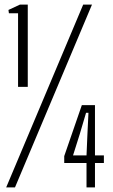

<svg xmlns="http://www.w3.org/2000/svg" viewBox="-20 -820 493 840"><path d="M59 -440V-762H19L17 -776.5L67.5 -800H101.5V-440ZM7 0 344 -800H382.5L45.5 0ZM395.5 -360V-140H434.5V-107H395.5V0H358.5V-107H261V-137L338 -360ZM358.5 -140 362.5 -233.5 367 -326.5H356.5L329 -233.5L299.5 -140Z"/></svg>

Font: Big Shoulders Text ExtraLight
Style: Regular
Weight: 250
Version: Version 2.002